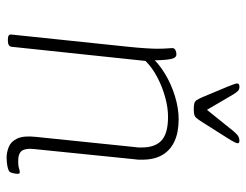

<svg xmlns="http://www.w3.org/2000/svg" viewBox="-104 -654 764 597"><g transform="rotate(90 278.5 -356.0)"><path d="M471 6Q455 6 438 -0.5Q421 -7 411.5 -26.5Q402 -46 406 -84L438 -395Q439 -400 439 -405.5Q439 -411 439 -415Q439 -456 417 -476Q395 -496 344 -496Q315 -496 282.5 -487Q250 -478 220.5 -462.5Q191 -447 170 -426L126 -10Q125 2 107 2H103Q94 2 90.5 -1Q87 -4 88 -10L126 -373Q129 -402 130.5 -425.5Q132 -449 132 -461Q132 -482 131 -494Q130 -506 130 -509Q130 -513 132 -515.5Q134 -518 137.5 -519.5Q141 -521 144 -521.5Q147 -522 150 -522Q161 -522 164.5 -502.5Q168 -483 168 -447Q168 -440 167 -435Q166 -430 164 -425L153 -439Q176 -466 209 -486Q242 -506 279.5 -517.5Q317 -529 351 -529Q392 -529 420 -516Q448 -503 462.5 -478Q477 -453 477 -416Q477 -411 477 -405.5Q477 -400 476 -395L444 -80Q441 -54 449 -42Q457 -30 482 -30Q496 -30 503.5 -32.5Q511 -35 516 -35Q519 -35 520 -33Q521 -31 521 -28Q521 -24 520 -18.5Q519 -13 517.5 -9Q516 -5 514 -3Q511 0 503.5 2Q496 4 487 5Q478 6 471 6ZM418 -718Q421 -718 423.5 -717Q426 -716 426 -712Q426 -710 422.5 -702.5Q419 -695 410 -681L360 -602Q353 -591 348 -585Q343 -579 336.5 -577.5Q330 -576 319 -576Q307 -576 301 -578Q295 -580 291.5 -585.5Q288 -591 283 -602L250 -681Q245 -693 242.5 -700.5Q240 -708 240 -710Q240 -715 243 -716.5Q246 -718 250 -718Q258 -718 262.5 -714Q267 -710 274 -699L322 -617L388 -699Q398 -711 404.5 -714.5Q411 -718 418 -718Z"/></g></svg>

Font: Asap Thin
Style: Italic
Weight: 250
Italic angle: -6°
Designer: Pablo Cosgaya
Foundry: Omnibus-Type
Version: Version 3.001